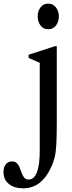

<svg xmlns="http://www.w3.org/2000/svg" viewBox="-144 -792 403 1070"><path d="M124.5 -629Q97 -629 81.5 -650.2Q66 -671.5 66 -700.5Q66 -730 81.8 -751Q97.5 -772 124.5 -772Q151 -772 167.5 -751Q184 -730 184 -700.5Q184 -671.5 168.2 -650.2Q152.5 -629 124.5 -629ZM-14.5 257.5Q-65 257.5 -94.8 233Q-124.5 208.5 -124.5 167.5Q-124.5 140 -111.8 123.8Q-99 107.5 -77.5 107.5Q-59.5 107.5 -48.8 118.5Q-38 129.5 -30 154Q-19 185 -9.8 196.8Q-0.5 208.5 15 208.5Q77.5 208.5 77.5 47V-442L15.5 -469V-487L162 -534.5H172.5V-117.5Q172.5 -38.5 170.2 7Q168 52.5 161.5 81Q155 109.5 143 136Q88.5 257.5 -14.5 257.5Z"/></svg>

Font: Libre Caslon Condensed Medium
Style: Regular
Weight: 500
Designer: Pablo Impallari, Rodrigo Fuenzalida, Katja Schimmel, Ertekin Erdin
Foundry: Pablo Impallari, Rodrigo Fuenzalida
Version: Version 2.000; ttfautohint (v1.8.4.7-5d5b);gftools[0.9.33]